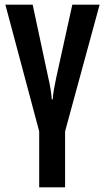

<svg xmlns="http://www.w3.org/2000/svg" viewBox="-20 -563 450 823"><path d="M259 240H148V0L3 -543H120L185 -239Q193 -205 197 -179.5Q201 -154 202 -137H206Q207 -156 211 -179Q215 -202 221 -230L290 -543H407L259 0Z"/></svg>

Font: Noto Sans Display ExtraCondensed SemiBold
Style: Regular
Weight: 600
Width: 2
Designer: Monotype Design Team
Foundry: Monotype Imaging Inc.
Version: Version 2.003